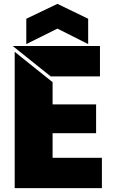

<svg xmlns="http://www.w3.org/2000/svg" viewBox="-20 -973 588 993"><path d="M436 -876 277 -953 116 -876V-745L277 -825L436 -745ZM497 -578V-735H46L242 -578ZM56 0H507V-157H252V-284H477V-433H252V-548L56 -705Z"/></svg>

Font: Poppins STUK1
Style: Regular
Weight: 400
Designer: Jonny Pinhorn (original), Sammy Jo Hughes (modified version)
Foundry: Type Mafia
Version: Version 1.002;hotconv 1.0.109;makeotfexe 2.5.65596